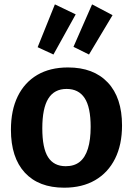

<svg xmlns="http://www.w3.org/2000/svg" viewBox="-20 -859 617 891"><path d="M295.7 -546Q414.3 -546 480.3 -476Q546.3 -406 546.3 -276.7Q546.3 -187.3 514 -122.7Q481.7 -58 421.7 -23Q361.7 12 277.7 12Q159.7 12 95.2 -57.8Q30.7 -127.7 30.7 -257Q30.7 -347.3 62.2 -411.8Q93.7 -476.3 152.8 -511.2Q212 -546 295.7 -546ZM289 -446.3Q232 -446.3 204.2 -401.5Q176.3 -356.7 176.3 -263.7Q176.3 -171.3 203.2 -129.5Q230 -87.7 285 -87.7Q324.7 -87.7 350 -108Q375.3 -128.3 388 -169.2Q400.7 -210 400.7 -270.3Q400.7 -361.3 372.8 -403.8Q345 -446.3 289 -446.3ZM393 -606 321 -641.7 407.3 -838.7 502.3 -788.7ZM228 -606 154.7 -640 234.7 -838.7 331.3 -792.3Z"/></svg>

Font: Bitter Thin
Style: Regular
Weight: 100
Designer: Sol Matas, and Bitter project Authors
Foundry: Sol Matas
Version: Version 2.002